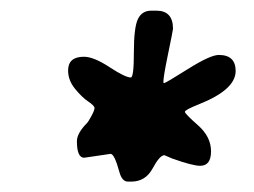

<svg xmlns="http://www.w3.org/2000/svg" viewBox="-20 -712 479 362"><path d="M125 -445.8Q125 -460.9 144.5 -480.5Q146.5 -482.4 152.3 -493.2Q158.2 -503.9 158.2 -508.3Q158.2 -512.7 146.5 -520.5Q134.8 -528.3 121.6 -544.4Q108.4 -560.5 108.4 -579.1Q108.4 -605 138.2 -605Q156.7 -605 186.5 -585.4Q216.3 -565.9 226.6 -565.9Q232.4 -565.9 232.4 -613Q232.4 -660.2 240 -676Q247.6 -691.9 265.1 -691.9H274.9Q306.2 -691.9 306.2 -657.7Q306.2 -655.3 295.9 -605.5Q288.1 -567.4 288.1 -558.1Q288.1 -555.2 289.1 -555.2Q292 -555.2 334.2 -581.8Q376.5 -608.4 392.6 -608.4Q424.3 -608.4 424.3 -578.1Q424.3 -543 355.5 -515.6Q328.6 -504.9 328.6 -501.2Q328.6 -497.6 353.3 -475.8Q377.9 -454.1 377.9 -426.8Q377.9 -399.4 357.4 -399.4Q343.3 -399.4 304.7 -413.1L290 -419.4Q281.2 -419.4 267.8 -394.5Q254.4 -369.6 227.5 -369.6H221.2Q210 -369.6 205.1 -387.7Q195.8 -421.9 188.5 -421.9L138.7 -414.6Q125 -414.6 125 -445.8Z"/></svg>

Font: Averia Serif Libre
Style: Italic
Weight: 400
Italic angle: -7.90001°
Version: Version 1.002